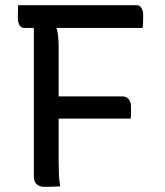

<svg xmlns="http://www.w3.org/2000/svg" viewBox="-20 -720 640 743"><path d="M213 1Q198 2 183.5 2.5Q169 3 153 3Q140 3 130.5 -1.5Q121 -6 116 -15Q111 -24 111 -39Q111 -115 111 -191Q111 -267 111 -342.5Q111 -418 111 -493.5Q111 -569 111 -645H205L195 -621Q202 -604 204.5 -583.5Q207 -563 207 -539Q207 -464 207 -388Q207 -312 207 -237.5Q207 -163 207 -92Q207 -65 208 -43.5Q209 -22 213 1ZM50 -700H507Q518 -700 523.5 -694Q529 -688 531.5 -680Q534 -672 534 -665Q534 -655 534 -646.5Q534 -638 533.5 -630Q533 -622 532 -612H73Q65 -612 59.5 -617.5Q54 -623 51.5 -631.5Q49 -640 49 -649Q49 -663 49.5 -675Q50 -687 50 -700ZM162 -347H454Q470 -347 478.5 -335.5Q487 -324 487 -308Q487 -300 487 -292Q487 -284 487 -276.5Q487 -269 486 -261H162Z"/></svg>

Font: Rec Mono Semicasual
Style: Regular
Weight: 400
Version: Version 1.085; ttfautohint (v1.8.4.7-5d5b)